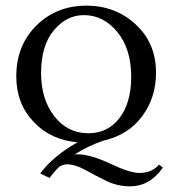

<svg xmlns="http://www.w3.org/2000/svg" viewBox="-20 -490 603 673"><path d="M273.9 -437Q212.9 -437 168.5 -383.5Q124 -330.1 124 -233.9Q124 -142.1 170.4 -82.5Q216.8 -22.9 290 -22.9Q357.9 -22.9 398.9 -76.4Q439.9 -129.9 439.9 -221.2Q439.9 -318.4 391.4 -377.7Q342.8 -437 273.9 -437ZM241.7 51.3Q247.6 50.8 250 50.8Q296.9 50.8 366 83.5Q435.1 116.2 467.8 116.2Q513.7 116.2 537.1 86.9L550.8 97.2Q505.9 163.1 435.1 163.1Q391.1 163.1 351.6 143.6Q312 124 277.6 105Q243.2 85.9 212.9 85.9Q210 85.9 206.5 86.7Q203.1 87.4 198.2 89.1Q193.4 90.8 189 93.3Q179.2 102.5 170.4 112.8Q161.6 123 153.8 133.8L121.1 118.2Q140.1 90.8 175.5 61Q210.9 31.2 252 8.8Q158.2 1 97.7 -63Q37.1 -127 37.1 -222.2Q37.1 -331.1 107.7 -400.6Q178.2 -470.2 283.2 -470.2Q384.3 -470.2 455.6 -404.5Q526.9 -338.9 526.9 -234.9Q526.9 -148.4 478.5 -82.8Q430.2 -17.1 342.8 2.9Q286.1 22.5 241.7 51.3Z"/></svg>

Font: Linux Libertine Capitals
Style: Small Caps
Weight: 400
Designer: Philipp H. Poll
Foundry: Philipp H. Poll
Version: Version 5.1.3